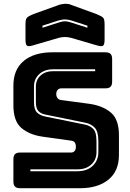

<svg xmlns="http://www.w3.org/2000/svg" viewBox="-20 -997 690 1017"><path d="M403 0H87Q68 0 59.5 -8.5Q51 -17 51 -36V-153Q51 -172 59.5 -180.5Q68 -189 87 -189H356Q369 -189 375.5 -197.5Q382 -206 382 -218Q382 -235 375.5 -243Q369 -251 356 -252L206 -273Q136 -283 93.5 -319Q51 -355 51 -439V-544Q51 -629 106 -674.5Q161 -720 258 -720H538Q557 -720 565.5 -711.5Q574 -703 574 -684V-565Q574 -546 565.5 -537.5Q557 -529 538 -529H305Q292 -529 285 -520.5Q278 -512 278 -499Q278 -486 285 -477Q292 -468 305 -467L454 -447Q524 -437 567 -401Q610 -365 610 -281V-176Q610 -91 554.5 -45.5Q499 0 403 0ZM484 -630H262Q216 -630 188 -604.5Q160 -579 160 -539V-457Q160 -416 176.5 -400.5Q193 -385 219 -380L430 -337Q458 -331 474.5 -313.5Q491 -296 491 -249V-191Q491 -151 463.5 -125.5Q436 -100 390 -100H141V-90H390Q441 -90 471 -118.5Q501 -147 501 -191V-249Q501 -301 481.5 -321Q462 -341 432 -347L221 -390Q198 -394 184 -408Q170 -422 170 -457V-539Q170 -574 195 -597Q220 -620 262 -620H484ZM293 -797 156 -757Q131 -749 123 -755Q115 -761 115 -788V-869Q115 -896 123.5 -904Q132 -912 156 -922L284 -968Q293 -972 303.5 -974Q314 -976 323 -977Q332 -977 340 -976Q348 -975 355 -972L492 -922Q517 -912 525.5 -904Q534 -896 534 -869V-788Q534 -761 526 -755Q518 -749 492 -757L355 -797Q338 -801 324 -801Q310 -801 293 -797ZM443 -850V-861L360 -888Q351 -890 343 -892Q335 -894 324 -894Q313 -894 305 -892Q297 -890 288 -888L205 -861V-850L292 -878Q299 -880 306.5 -882Q314 -884 324 -884Q334 -884 341.5 -882Q349 -880 356 -878Z"/></svg>

Font: Bungee Inline
Style: Regular
Weight: 400
Version: Version 1.000;PS 1.0;hotconv 1.0.72;makeotf.lib2.5.5900